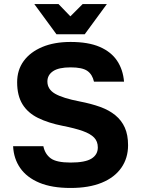

<svg xmlns="http://www.w3.org/2000/svg" viewBox="-20 -920 699 952"><path d="M330 12Q237 12 175 -14Q113 -40 80.5 -86.5Q48 -133 45 -195H195Q203 -156 231.5 -135Q260 -114 330 -114Q402 -114 433.5 -133.5Q465 -153 465 -189Q465 -219 446.5 -238Q428 -257 390 -270.5Q352 -284 291 -296Q220 -310 169 -335Q118 -360 91.5 -403Q65 -446 65 -512Q65 -573 97.5 -617.5Q130 -662 189.5 -687Q249 -712 330 -712Q418 -712 474.5 -687.5Q531 -663 560.5 -619Q590 -575 595 -515H446Q438 -551 413 -568.5Q388 -586 330 -586Q271 -586 243 -567Q215 -548 215 -516Q215 -477 253.5 -455Q292 -433 375 -417Q432 -406 476.5 -390Q521 -374 552 -348.5Q583 -323 599 -287Q615 -251 615 -200Q615 -136 581.5 -88Q548 -40 484.5 -14Q421 12 330 12ZM260 -750 150 -900H270L329 -839L390 -900H510L400 -750Z"/></svg>

Font: Golos Text SemiBold
Style: Regular
Weight: 600
Designer: A.Korolkova, Vitaly Kuzmin
Foundry: ParaType Ltd
Version: Version 2.004